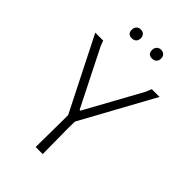

<svg xmlns="http://www.w3.org/2000/svg" viewBox="-243 -908 997 997"><g transform="rotate(45 256.0 -409.0)"><path d="M208 -786Q208 -770 199 -761Q190 -752 175 -752Q143 -752 143 -784Q143 -799 152 -808.5Q161 -818 176 -818Q191 -818 199.5 -809Q208 -800 208 -786ZM357 -786Q357 -770 348 -761Q339 -752 324 -752Q292 -752 292 -784Q292 -799 301 -808.5Q310 -818 325 -818Q340 -818 348.5 -809Q357 -800 357 -786ZM492 -639 272 -238 271 -191 273 0H221L223 -191V-237L20 -639H78L90 -608L246 -298H252L422 -607L435 -639Z"/></g></svg>

Font: Alegreya Sans SC Light
Style: Regular
Weight: 300
Designer: Juan Pablo del Peral
Foundry: Huerta Tipografica
Version: Version 2.007